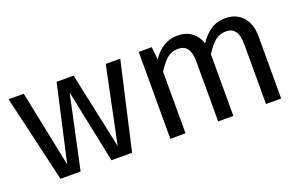

<svg xmlns="http://www.w3.org/2000/svg" viewBox="-71 -816 1708 1094"><g transform="rotate(-20 783.5 -269.5)"><path d="M577 0H452L360 -444L265 0H143L20 -527H112L207 -64L311 -527H414L513 -64L609 -527H697Z M1481 -378V0H1389V-365Q1389 -467 1315 -467Q1276 -467 1249 -444.5Q1222 -422 1191 -374V0H1099V-365Q1099 -467 1025 -467Q985 -467 958 -444Q931 -421 901 -374V0H809V-527H888L896 -450Q955 -539 1048 -539Q1097 -539 1131.5 -514Q1166 -489 1181 -444Q1212 -490 1249.5 -514.5Q1287 -539 1338 -539Q1403 -539 1442 -495.5Q1481 -452 1481 -378Z"/></g></svg>

Font: FiraGO
Style: Regular
Weight: 400
Designer: bBox Type
Foundry: bBox Type GmbH
Version: Version 1.001;April 20, 2020;FontCreator 12.0.0.2555 64-bit